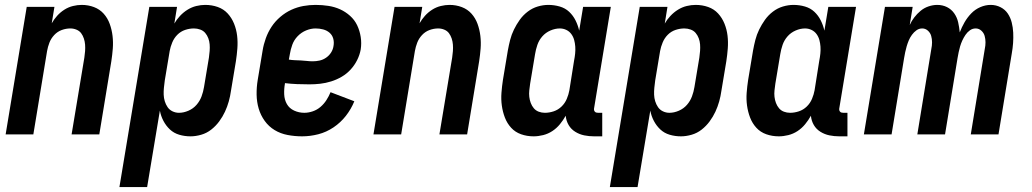

<svg xmlns="http://www.w3.org/2000/svg" viewBox="-20 -548 4207 783"><path d="M3 0 89 -520H202L191 -453Q200 -469 213 -483.5Q226 -498 242.5 -508.5Q259 -519 277.5 -523.5Q296 -528 313 -528Q340 -528 363.5 -519Q387 -510 403 -492Q419 -474 427.5 -450.5Q436 -427 439 -401.5Q442 -376 440 -350Q438 -324 434 -298L385 0H272L324 -313Q326 -326 327 -339.5Q328 -353 327 -366Q326 -379 322 -391Q318 -403 311 -412.5Q304 -422 292 -427Q280 -432 267 -432Q249 -432 231.5 -425.5Q214 -419 201 -405Q188 -391 181.5 -374Q175 -357 172 -340L116 0Z M467 215 589 -520H702L691 -452Q700 -468 714 -483Q728 -498 745 -508.5Q762 -519 780.5 -523.5Q799 -528 817 -528Q844 -528 868 -519.5Q892 -511 908.5 -493Q925 -475 934.5 -451.5Q944 -428 947 -402.5Q950 -377 948 -350.5Q946 -324 942 -298L922 -178Q919 -156 913 -134.5Q907 -113 897.5 -92.5Q888 -72 874 -53Q860 -34 841.5 -19.5Q823 -5 800.5 1.5Q778 8 757 8Q733 8 711 1.5Q689 -5 673 -20Q657 -35 646.5 -55Q636 -75 632 -97L580 215ZM710 -88Q729 -88 748.5 -96.5Q768 -105 781.5 -120.5Q795 -136 802 -155Q809 -174 812 -193L832 -313Q834 -327 835 -340.5Q836 -354 835 -367Q834 -380 829.5 -392Q825 -404 817 -413.5Q809 -423 796.5 -427.5Q784 -432 771 -432Q753 -432 735 -426Q717 -420 703.5 -406.5Q690 -393 682.5 -375Q675 -357 672 -340L652 -220Q650 -205 648.5 -190.5Q647 -176 647.5 -162Q648 -148 652 -135Q656 -122 663.5 -111Q671 -100 683.5 -94Q696 -88 710 -88Z M1212 8Q1182 8 1153 2.5Q1124 -3 1100 -17.5Q1076 -32 1059.5 -55Q1043 -78 1035 -105Q1027 -132 1026.5 -162Q1026 -192 1031 -222L1051 -342Q1055 -367 1064 -392Q1073 -417 1087.5 -439Q1102 -461 1123 -479Q1144 -497 1168 -508Q1192 -519 1217 -523.5Q1242 -528 1267 -528Q1294 -528 1319.5 -524Q1345 -520 1367 -510Q1389 -500 1407.5 -483.5Q1426 -467 1436.5 -445Q1447 -423 1451 -397.5Q1455 -372 1451 -346Q1447 -324 1436.5 -303Q1426 -282 1410 -264.5Q1394 -247 1373.5 -235Q1353 -223 1330.5 -216Q1308 -209 1286 -206.5Q1264 -204 1242 -204Q1216 -204 1191.5 -205Q1167 -206 1142 -209V-207Q1138 -185 1139 -163Q1140 -141 1150 -123.5Q1160 -106 1179.5 -97Q1199 -88 1221 -88Q1238 -88 1255.5 -94Q1273 -100 1287 -112Q1301 -124 1311 -139.5Q1321 -155 1328 -172L1425 -135Q1412 -103 1390.5 -75.5Q1369 -48 1340 -28.5Q1311 -9 1278 -0.5Q1245 8 1212 8ZM1255 -298Q1269 -298 1283 -301Q1297 -304 1309.5 -312.5Q1322 -321 1330 -333.5Q1338 -346 1340 -360Q1343 -376 1339 -390.5Q1335 -405 1324 -414.5Q1313 -424 1298 -428Q1283 -432 1267 -432Q1248 -432 1228.5 -424Q1209 -416 1194 -400.5Q1179 -385 1172 -365.5Q1165 -346 1162 -327L1158 -305Q1170 -303 1182 -302.5Q1194 -302 1206.5 -301.5Q1219 -301 1231 -299.5Q1243 -298 1255 -298Z M1503 0 1589 -520H1702L1691 -453Q1700 -469 1713 -483.5Q1726 -498 1742.5 -508.5Q1759 -519 1777.5 -523.5Q1796 -528 1813 -528Q1840 -528 1863.5 -519Q1887 -510 1903 -492Q1919 -474 1927.5 -450.5Q1936 -427 1939 -401.5Q1942 -376 1940 -350Q1938 -324 1934 -298L1885 0H1772L1824 -313Q1826 -326 1827 -339.5Q1828 -353 1827 -366Q1826 -379 1822 -391Q1818 -403 1811 -412.5Q1804 -422 1792 -427Q1780 -432 1767 -432Q1749 -432 1731.5 -425.5Q1714 -419 1701 -405Q1688 -391 1681.5 -374Q1675 -357 1672 -340L1616 0Z M2156 8Q2129 8 2105 -0.5Q2081 -9 2064.5 -27Q2048 -45 2039 -68.5Q2030 -92 2026.5 -117.5Q2023 -143 2025 -169.5Q2027 -196 2031 -222L2051 -342Q2055 -364 2060.5 -385.5Q2066 -407 2076 -427.5Q2086 -448 2099.5 -467Q2113 -486 2132 -500.5Q2151 -515 2173 -521.5Q2195 -528 2216 -528Q2240 -528 2262.5 -521.5Q2285 -515 2301 -500Q2317 -485 2327 -465Q2337 -445 2342 -423L2358 -520H2471L2403 -108Q2402 -104 2402.5 -100Q2403 -96 2405.5 -93Q2408 -90 2411.5 -89Q2415 -88 2419 -88H2436V8H2403Q2382 8 2362.5 4Q2343 0 2326 -10.5Q2309 -21 2299 -38Q2289 -55 2287 -76Q2277 -58 2263.5 -41.5Q2250 -25 2232.5 -13.5Q2215 -2 2195 3Q2175 8 2156 8ZM2202 -88Q2220 -88 2238 -94Q2256 -100 2270 -113.5Q2284 -127 2291.5 -145Q2299 -163 2302 -180L2321 -300Q2324 -315 2325.5 -329.5Q2327 -344 2326 -358Q2325 -372 2321.5 -385Q2318 -398 2310 -409Q2302 -420 2289.5 -426Q2277 -432 2263 -432Q2244 -432 2224.5 -423.5Q2205 -415 2191.5 -399.5Q2178 -384 2171.5 -365Q2165 -346 2162 -327L2142 -207Q2140 -193 2138.5 -179.5Q2137 -166 2138.5 -153Q2140 -140 2144.5 -128Q2149 -116 2157 -106.5Q2165 -97 2177 -92.5Q2189 -88 2202 -88Z M2467 215 2589 -520H2702L2691 -452Q2700 -468 2714 -483Q2728 -498 2745 -508.5Q2762 -519 2780.5 -523.5Q2799 -528 2817 -528Q2844 -528 2868 -519.5Q2892 -511 2908.5 -493Q2925 -475 2934.5 -451.5Q2944 -428 2947 -402.5Q2950 -377 2948 -350.5Q2946 -324 2942 -298L2922 -178Q2919 -156 2913 -134.5Q2907 -113 2897.5 -92.5Q2888 -72 2874 -53Q2860 -34 2841.5 -19.5Q2823 -5 2800.5 1.5Q2778 8 2757 8Q2733 8 2711 1.5Q2689 -5 2673 -20Q2657 -35 2646.5 -55Q2636 -75 2632 -97L2580 215ZM2710 -88Q2729 -88 2748.5 -96.5Q2768 -105 2781.5 -120.5Q2795 -136 2802 -155Q2809 -174 2812 -193L2832 -313Q2834 -327 2835 -340.5Q2836 -354 2835 -367Q2834 -380 2829.5 -392Q2825 -404 2817 -413.5Q2809 -423 2796.5 -427.5Q2784 -432 2771 -432Q2753 -432 2735 -426Q2717 -420 2703.5 -406.5Q2690 -393 2682.5 -375Q2675 -357 2672 -340L2652 -220Q2650 -205 2648.5 -190.5Q2647 -176 2647.5 -162Q2648 -148 2652 -135Q2656 -122 2663.5 -111Q2671 -100 2683.5 -94Q2696 -88 2710 -88Z M3156 8Q3129 8 3105 -0.5Q3081 -9 3064.5 -27Q3048 -45 3039 -68.5Q3030 -92 3026.5 -117.5Q3023 -143 3025 -169.5Q3027 -196 3031 -222L3051 -342Q3055 -364 3060.5 -385.5Q3066 -407 3076 -427.5Q3086 -448 3099.5 -467Q3113 -486 3132 -500.5Q3151 -515 3173 -521.5Q3195 -528 3216 -528Q3240 -528 3262.5 -521.5Q3285 -515 3301 -500Q3317 -485 3327 -465Q3337 -445 3342 -423L3358 -520H3471L3403 -108Q3402 -104 3402.5 -100Q3403 -96 3405.5 -93Q3408 -90 3411.5 -89Q3415 -88 3419 -88H3436V8H3403Q3382 8 3362.5 4Q3343 0 3326 -10.5Q3309 -21 3299 -38Q3289 -55 3287 -76Q3277 -58 3263.5 -41.5Q3250 -25 3232.5 -13.5Q3215 -2 3195 3Q3175 8 3156 8ZM3202 -88Q3220 -88 3238 -94Q3256 -100 3270 -113.5Q3284 -127 3291.5 -145Q3299 -163 3302 -180L3321 -300Q3324 -315 3325.5 -329.5Q3327 -344 3326 -358Q3325 -372 3321.5 -385Q3318 -398 3310 -409Q3302 -420 3289.5 -426Q3277 -432 3263 -432Q3244 -432 3224.5 -423.5Q3205 -415 3191.5 -399.5Q3178 -384 3171.5 -365Q3165 -346 3162 -327L3142 -207Q3140 -193 3138.5 -179.5Q3137 -166 3138.5 -153Q3140 -140 3144.5 -128Q3149 -116 3157 -106.5Q3165 -97 3177 -92.5Q3189 -88 3202 -88Z M3503 0 3589 -520H3702L3690 -446Q3697 -462 3708.5 -477Q3720 -492 3734.5 -504Q3749 -516 3767 -522Q3785 -528 3802 -528Q3824 -528 3842 -519Q3860 -510 3871.5 -493.5Q3883 -477 3887.5 -457Q3892 -437 3894 -416Q3902 -437 3913.5 -457Q3925 -477 3941 -493.5Q3957 -510 3978 -519Q3999 -528 4020 -528Q4042 -528 4060.5 -518.5Q4079 -509 4090 -492.5Q4101 -476 4106 -456Q4111 -436 4112 -415Q4113 -394 4111.5 -372.5Q4110 -351 4106 -329L4052 0H3939L3996 -348Q3999 -362 3999 -375.5Q3999 -389 3995.5 -401.5Q3992 -414 3982 -423Q3972 -432 3959 -432Q3946 -432 3935.5 -424.5Q3925 -417 3917.5 -406Q3910 -395 3904.5 -383Q3899 -371 3895.5 -359Q3892 -347 3889.5 -335Q3887 -323 3885 -311L3834 0H3721L3778 -348Q3781 -362 3781 -375.5Q3781 -389 3777.5 -401.5Q3774 -414 3764 -423Q3754 -432 3741 -432Q3728 -432 3717.5 -424.5Q3707 -417 3699 -406Q3691 -395 3686 -383Q3681 -371 3677.5 -359Q3674 -347 3671.5 -335Q3669 -323 3667 -311L3616 0Z"/></svg>

Font: Iosevka Custom
Style: Bold Italic
Weight: 700
Italic angle: -9°
Designer: Belleve Invis
Foundry: Belleve Invis
Version: Version 30.3.1; ttfautohint (v1.8.3)